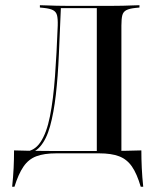

<svg xmlns="http://www.w3.org/2000/svg" viewBox="-20 -591 594 737"><path d="M196 -2.4Q149.2 -2.4 119.4 8.9Q89.5 20.2 70.2 48.4Q50.8 76.6 35.5 125.8H26.6Q30.6 88.7 32.3 54Q33.9 19.4 33.9 -13.7Q60.5 -12.9 98.4 -12.1Q136.3 -11.3 193.5 -11.3H428.2V-2.4ZM71 0V-8.9Q110.5 -8.9 134.7 -44.4Q158.9 -79.8 171.8 -144.8Q184.7 -209.7 191.1 -298Q197.6 -386.3 201.6 -492.7Q202.4 -519.4 198.8 -532.7Q195.2 -546 183.5 -552Q171.8 -558.1 149.2 -560.5L133.1 -562.1V-571Q144.4 -571 160.5 -570.2Q176.6 -569.4 197.2 -569Q217.7 -568.5 240.3 -568.5H249.2H399.2H408.1Q431.5 -568.5 451.6 -569Q471.8 -569.4 487.9 -570.2Q504 -571 515.3 -571V-562.1L499.2 -560.5Q476.6 -558.1 464.9 -552Q453.2 -546 449.6 -532.7Q446 -519.4 446 -492.7V-0.8L351.6 -6.5V-562.1L354.8 -559.7H209.7L213.7 -561.3Q209.7 -466.9 206 -382.3Q202.4 -297.6 194.4 -227.4Q186.3 -157.3 172.2 -106.5Q158.1 -55.6 133.5 -27.8Q108.9 0 71 0ZM324.2 -2.4 333.9 -11.3H362.9Q419.4 -11.3 457.7 -12.1Q496 -12.9 522.6 -13.7Q522.6 18.5 524.2 53.6Q525.8 88.7 529.8 125.8H520.2Q505.6 75.8 486.3 48Q466.9 20.2 437.1 8.9Q407.3 -2.4 360.5 -2.4Z"/></svg>

Font: Playfair 144pt SemiCondensed Medium
Style: Regular
Weight: 500
Width: 4
Designer: Claus Eggers Sørensen
Foundry: Claus Eggers Sørensen
Version: Version 2.203